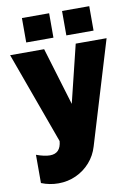

<svg xmlns="http://www.w3.org/2000/svg" viewBox="-104 -785 761 1084"><g transform="rotate(-10 276.5 -243.5)"><path d="M44 53Q90 70 122 70Q183 70 189 0L-2 -526H193L293 -195L374 -526H551L373 63Q358 114 324 152.5Q290 191 243 212.5Q196 234 142 234Q91 234 44 215ZM100 -581V-721H256V-581ZM330 -581V-721H486V-581Z"/></g></svg>

Font: Raleway Black
Style: Regular
Weight: 900
Designer: Matt McInerney, Pablo Impallari, Rodrigo Fuenzalida
Foundry: Matt McInerney, Pablo Impallari, Rodrigo Fuenzalida
Version: Version 4.026